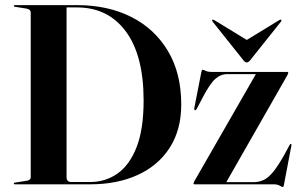

<svg xmlns="http://www.w3.org/2000/svg" viewBox="-20 -720 1170 750"><path d="M34 -3Q34 -6.5 39.5 -7L82.5 -13.5Q100 -16 100 -27.5V-671Q100 -683.5 83 -686.5L38.5 -693.5Q34 -694 34 -697Q34 -700 38.5 -700H280.5Q401 -700 492.8 -653.8Q584.5 -607.5 636.2 -520.5Q688 -433.5 688 -312Q688 -213.5 643.5 -143.8Q599 -74 518.8 -37Q438.5 0 332 0H38.5Q34 0 34 -3ZM332 -9Q392 -9 439.2 -42.2Q486.5 -75.5 513.8 -145.8Q541 -216 541 -327.5Q541 -503.5 471.5 -597.2Q402 -691 281 -691H240V-27.5Q240 -9 259 -9ZM1101.5 -424.5 864 -8.5H970.5Q992 -8.5 1010 -17Q1028 -25.5 1046.8 -48.2Q1065.5 -71 1089.5 -113.5L1111.5 -154Q1114 -158.5 1117 -157.5Q1119.5 -156.5 1118 -150L1089 2.5Q1087.5 10.5 1085 10.5Q1081 10.5 1072.5 5.2Q1064 0 1049 0H740Q736 0 736 -3Q736 -6.5 740 -13.5L979.5 -430.5H868.5Q842 -430.5 821 -411.8Q800 -393 772.5 -340.5L748 -294Q745 -288.5 741.5 -289.5Q738 -290.5 739 -298L766.5 -438.5Q768 -447.5 771 -447.5Q775 -447.5 783.5 -443.2Q792 -439 806 -439H1102Q1106 -439 1106 -435.5Q1106 -433 1101.5 -424.5ZM957.5 -485Q950.5 -476 944 -476Q937.5 -476 930.5 -485L810.5 -635.5Q807 -640 809.5 -642.5Q812 -644.5 817 -641.5L944 -564L1071 -641.5Q1076.5 -644.5 1078.5 -642.5Q1081 -640.5 1077.5 -635.5Z"/></svg>

Font: Fraunces 144pt S000 SemiBold
Style: Regular
Weight: 600
Version: Version 1.000; ttfautohint (v1.8.3)